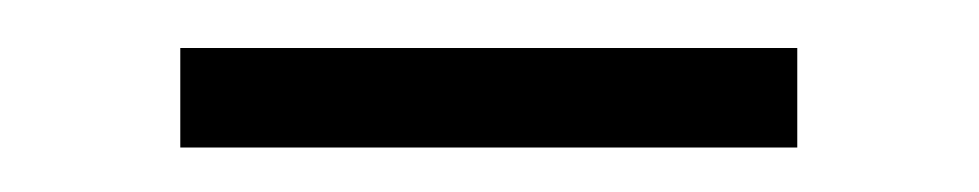

<svg xmlns="http://www.w3.org/2000/svg" viewBox="-20 -652 418 82"><path d="M320.5 -589H57V-631.5H320.5Z"/></svg>

Font: Anek Devanagari Light
Style: Regular
Weight: 300
Designer: Kailash Malviya (Devanagari) & Yesha Goshar (Latin)
Foundry: Ek Type
Version: Version 1.003